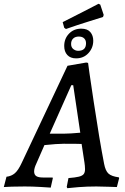

<svg xmlns="http://www.w3.org/2000/svg" viewBox="-61 -978 658 1007"><path d="M562 -48 564 -44 552 3Q540 3 508 1.5Q476 0 444 0Q396 0 350.5 3.5Q305 7 292 9L289 2L298 -44Q335 -47 353 -51.5Q371 -56 378 -65Q385 -74 385 -91Q385 -100 384 -109Q383 -118 382 -125L367 -223Q348 -224 273 -224Q239 -224 172 -217L130 -121Q118 -96 118 -79Q118 -62 129 -54.5Q140 -47 165 -47H215L216 -43L205 6Q193 5 150.5 2.5Q108 0 69 0Q32 0 0.5 1Q-31 2 -41 3L-27 -51Q-1 -54 17 -69.5Q35 -85 53 -124L293 -633L391 -650L401 -648Q401 -641 430.5 -444.5Q460 -248 485 -119Q492 -82 508 -67.5Q524 -53 562 -48ZM277 -277Q305 -277 360 -282L323 -531H313L200 -277ZM275.8 -736.8Q275.8 -775.5 301.1 -801.6Q326.3 -827.7 365 -827.7Q397.4 -827.7 412.8 -809.7Q428.1 -791.7 428.1 -764.7Q428.1 -726.9 402.8 -699.4Q377.6 -671.9 338 -671.9Q308.3 -671.9 292.1 -689.5Q275.8 -707 275.8 -736.8ZM390.2 -751.2Q390.2 -767.4 380.3 -776.8Q370.4 -786.3 352.4 -786.3Q333.5 -786.3 322.7 -775.9Q311.9 -765.6 311.9 -747.6Q311.9 -729.6 323.6 -720.6Q335.3 -711.5 348.8 -711.5Q390.2 -711.5 390.2 -751.2ZM284.9 -825.9 275.9 -832.2 267.8 -861.9Q323.6 -889.8 381.2 -919.5Q438.8 -949.2 455.9 -958.2L464.9 -953.7L482.9 -899.7L479.3 -888.9Q463.1 -883.5 404.6 -865.5Q346.1 -847.5 284.9 -825.9Z"/></svg>

Font: Alegreya SC Medium
Style: Italic
Weight: 500
Italic angle: -7°
Designer: Juan Pablo del Peral
Foundry: Huerta Tipografica
Version: Version 2.007; ttfautohint (v1.6)